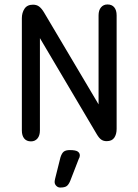

<svg xmlns="http://www.w3.org/2000/svg" viewBox="-20 -625 621 861"><path d="M422 -157 177 -570Q166 -588 155 -596Q144 -604 128 -604Q102 -604 90 -586Q78 -568 78 -543V-40Q78 -17 88.5 -4Q99 9 119 9Q137 9 148 -4Q159 -17 159 -40V-454L414 -23Q424 -6 434 1Q444 8 458 8Q482 8 492.5 -7.5Q503 -23 503 -47V-556Q503 -579 492.5 -592Q482 -605 462 -605Q444 -605 433 -592Q422 -579 422 -556ZM251 81 227 177Q226 181 225.5 185Q225 189 225 191Q225 201 232.5 208.5Q240 216 250 216Q270 216 279 209.5Q288 203 295 186L333 88Q338 80 338 72Q338 61 328.5 54.5Q319 48 293 48Q275 48 266 55Q257 62 251 81Z"/></svg>

Font: Beiruti Medium
Style: Regular
Weight: 500
Designer: Arlette Boutros
Foundry: Boutros
Version: Version 1.41